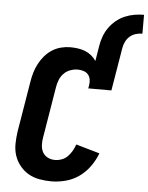

<svg xmlns="http://www.w3.org/2000/svg" viewBox="-62 -1008 822 1066"><g transform="rotate(5 348.5 -475.0)"><path d="M464 -764Q468 -790 477.5 -816.5Q487 -843 503.5 -866.5Q520 -890 542.5 -908.5Q565 -927 591 -938Q617 -949 644 -953.5Q671 -958 697 -958V-853Q679 -853 660.5 -847.5Q642 -842 627.5 -829.5Q613 -817 604.5 -799.5Q596 -782 593 -764ZM264 8Q230 8 197 2Q164 -4 136.5 -20Q109 -36 88.5 -61.5Q68 -87 58 -117.5Q48 -148 48.5 -182.5Q49 -217 54 -251L101 -534Q105 -560 112.5 -585Q120 -610 132.5 -634Q145 -658 163.5 -679.5Q182 -701 205 -715.5Q228 -730 254 -736.5Q280 -743 305 -743Q327 -743 348 -740Q369 -737 388 -729.5Q407 -722 423 -709Q439 -696 450 -679L464 -764H593L553 -524H424L427 -540Q430 -557 427.5 -573.5Q425 -590 415 -601.5Q405 -613 389.5 -618Q374 -623 357 -623Q337 -623 316 -615.5Q295 -608 279.5 -592Q264 -576 256 -555.5Q248 -535 245 -515L198 -231Q194 -210 195 -188Q196 -166 205.5 -148.5Q215 -131 233.5 -121.5Q252 -112 274 -112Q293 -112 312 -119Q331 -126 345 -140.5Q359 -155 369 -172.5Q379 -190 385 -208L517 -170Q503 -132 478 -97Q453 -62 418.5 -37.5Q384 -13 343.5 -2.5Q303 8 264 8Z"/></g></svg>

Font: Iosevka Aile Heavy
Style: Italic
Weight: 900
Italic angle: -9°
Designer: Belleve Invis
Foundry: Belleve Invis
Version: Version 31.1.0; ttfautohint (v1.8.4)